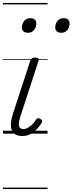

<svg xmlns="http://www.w3.org/2000/svg" viewBox="-20 -905 491 1300"><path d="M131 16Q103 16 85.5 6Q68 -4 60 -23.5Q52 -43 54 -70.5Q56 -98 67 -133L185 -494Q190 -506 196.5 -510.5Q203 -515 218 -515Q232 -515 238.5 -509.5Q245 -504 241 -494L117 -113Q109 -87 108 -68.5Q107 -50 114.5 -40.5Q122 -31 138 -31Q154 -31 170 -40.5Q186 -50 200 -64.5Q214 -79 223 -94Q228 -101 235 -104Q242 -107 253 -100Q264 -94 265 -86.5Q266 -79 261 -71Q249 -52 230 -31.5Q211 -11 186.5 2.5Q162 16 131 16ZM168 -683Q151 -683 139.5 -692Q128 -701 128 -719Q128 -743 143 -762.5Q158 -782 186 -782Q203 -782 214.5 -773Q226 -764 226 -745Q226 -722 211 -702.5Q196 -683 168 -683ZM394 -683Q376 -683 365 -692Q354 -701 354 -719Q354 -743 368.5 -762.5Q383 -782 411 -782Q429 -782 440 -773Q451 -764 451 -745Q451 -722 436.5 -702.5Q422 -683 394 -683ZM0 365H302V375H0ZM0 -20H302V0H0ZM0 -505H302V-500H0ZM0 -885H302V-875H0Z"/></svg>

Font: Playwrite DK Uloopet Guides
Style: Regular
Weight: 400
Designer: Veronika Burian, José Scaglione
Foundry: TypeTogether
Version: Version 1.003